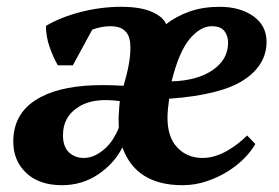

<svg xmlns="http://www.w3.org/2000/svg" viewBox="-20 -532 821 564"><path d="M602 -455Q569 -455 537.5 -418Q506 -381 484 -293Q559 -295 604.5 -326Q650 -357 650 -407Q650 -427 639 -441Q628 -455 602 -455ZM339 -98Q315 -51 268 -19.5Q221 12 162 12Q95 12 57 -24Q19 -60 19 -116Q19 -206 102 -248Q168 -282 281 -282Q310 -282 343 -280Q363 -347 363 -389Q363 -400 362 -410Q355 -455 305 -455Q278 -455 251 -445L194 -340H150Q137 -362 126 -393Q115 -424 115 -456Q159 -482 218 -497Q277 -512 336 -512Q393 -512 426.5 -497Q460 -482 468 -461Q497 -484 536.5 -498Q576 -512 625 -512Q685 -512 724 -484.5Q763 -457 763 -409Q763 -341 696 -297Q629 -253 477 -242Q475 -228 473.5 -213.5Q472 -199 472 -186Q472 -129 501 -98.5Q530 -68 575 -68Q594 -68 613 -74Q632 -80 649 -90Q666 -100 680.5 -111.5Q695 -123 706 -134L730 -109Q719 -89 698 -67.5Q677 -46 649 -28.5Q621 -11 587 0.5Q553 12 516 12Q380 12 340 -98ZM226 -68Q244 -68 260 -76Q276 -84 289.5 -96.5Q303 -109 313 -125Q323 -141 329 -157Q329 -167 328.5 -176.5Q328 -186 329 -197Q330 -218 332 -235Q311 -238 292 -238Q239 -238 208 -216Q165 -188 165 -135Q165 -101 182.5 -84.5Q200 -68 226 -68Z"/></svg>

Font: PTSerif
Style: Bold Italic
Weight: 700
Italic angle: -12°
Designer: A.Korolkova, O.Umpeleva, V.Yefimov
Foundry: ParaType Ltd
Version: Version 1.000W OFL; ttfautohint (v1.2) -l 8 -r 50 -G 200 -x 